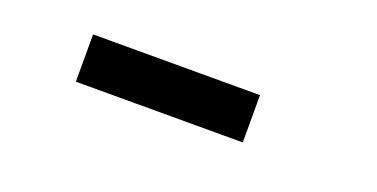

<svg xmlns="http://www.w3.org/2000/svg" viewBox="-20 -907 891 454"><g transform="rotate(20 425.0 -680.5)"><path d="M164 -621V-740H584V-621Z"/></g></svg>

Font: Trispace SemiExpanded ExtraBold
Style: Regular
Weight: 800
Width: 6
Designer: Tyler Finck
Foundry: Etcetera Type Company
Version: Version 1.210; ttfautohint (v1.8.3)